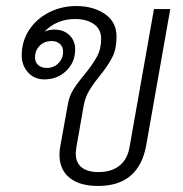

<svg xmlns="http://www.w3.org/2000/svg" viewBox="-20 -606 607 636"><path d="M544 -576 464 -123Q439 10 305 10Q244 10 210.5 -17Q177 -44 177 -94Q177 -108 180 -123L205 -262Q210 -289 223.5 -310.5Q237 -332 260 -359Q288 -394 301.5 -419Q315 -444 315 -477Q315 -510 290.5 -526.5Q266 -543 229 -543Q168 -543 127 -501Q142 -508 160 -508Q191 -508 210 -489.5Q229 -471 229 -442Q229 -400 199.5 -371.5Q170 -343 127 -343Q94 -343 73 -366Q52 -389 52 -423Q52 -469 76 -506Q100 -543 141.5 -564.5Q183 -586 233 -586Q288 -586 327 -560Q366 -534 366 -484Q366 -444 352 -416.5Q338 -389 310 -354Q288 -327 275 -305Q262 -283 257 -255L233 -118Q231 -104 231 -97Q231 -67 250.5 -51.5Q270 -36 306 -36Q349 -36 375.5 -57Q402 -78 409 -118L490 -576ZM151 -470Q127 -470 111.5 -454.5Q96 -439 96 -416Q96 -400 106.5 -390.5Q117 -381 135 -381Q158 -381 173.5 -396.5Q189 -412 189 -435Q189 -451 178.5 -460.5Q168 -470 151 -470Z"/></svg>

Font: Sarabun ExtraLight
Style: Italic
Weight: 275
Italic angle: -10°
Designer: Suppakit Chalermlarp | Katatrad Co.,Ltd.
Foundry: Cadson Demak Co.,Ltd.
Version: Version 1.000; ttfautohint (v1.6)